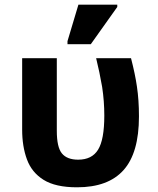

<svg xmlns="http://www.w3.org/2000/svg" viewBox="-20 -796 677 825"><path d="M311 8.8Q218.3 8.8 167 -23.4Q116.2 -55.2 95.7 -111.3Q75.2 -167 75.2 -238.8V-545.9H224.1V-233.9Q224.1 -163.1 246.1 -136.7Q268.1 -109.9 315.9 -109.9Q375 -109.9 401.4 -152.8Q428.2 -195.8 428.2 -299.8Q428.2 -361.3 418.9 -422.4Q407.7 -486.8 393.1 -545.9H543Q561 -476.1 568.4 -423.8Q577.1 -366.2 577.1 -295.9Q577.1 -138.7 510.7 -64.9Q444.8 8.8 311 8.8ZM270 -606V-619.1L316.9 -775.9H483.9V-766.1L370.1 -606Z"/></svg>

Font: Droid Sans Thai
Style: Bold
Weight: 700
Designer: Steve Matteson
Foundry: Ascender Corporation
Version: Version 1.00